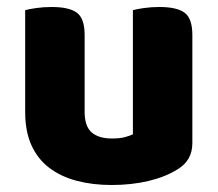

<svg xmlns="http://www.w3.org/2000/svg" viewBox="-20 -513 622 549"><path d="M52 -484Q63 -487 83.5 -490Q104 -493 128 -493Q178 -493 200 -476.5Q222 -460 222 -413V-193Q222 -152 242 -134.5Q262 -117 300 -117Q323 -117 337.5 -121Q352 -125 360 -129V-484Q371 -487 391.5 -490Q412 -493 436 -493Q486 -493 508 -476.5Q530 -460 530 -413V-104Q530 -54 488 -29Q453 -7 404.5 4.5Q356 16 299 16Q245 16 199.5 4Q154 -8 121 -33Q88 -58 70 -97.5Q52 -137 52 -193Z"/></svg>

Font: Baloo Thambi 2 ExtraBold
Style: Regular
Weight: 800
Designer: Aadarsh Rajan and Ek Type
Foundry: Ek Type
Version: Version 1.640;hotconv 1.0.111;makeotfexe 2.5.65597; ttfautoh